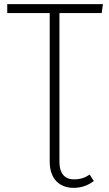

<svg xmlns="http://www.w3.org/2000/svg" viewBox="-20 -704 527 927"><path d="M267 76V-641H471L477 -684H15V-641H220V76C220 161 268 203 336 203C380 203 412 186 433 170L413 139C393 152 372 162 337 162C298 162 267 140 267 76Z"/></svg>

Font: Fira Sans ExtraLight
Style: Regular
Weight: 200
Designer: bBox Type GmbH & Carrois Corporate GbR & Edenspiekermann AG
Foundry: bBox Type GmbH & Carrois Corporate GbR & Edenspiekermann AG
Version: Version 4.300;PS 004.300;hotconv 1.0.88;makeotf.lib2.5.64775